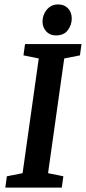

<svg xmlns="http://www.w3.org/2000/svg" viewBox="-20 -847 388 867"><path d="M4 0 11 -51 82 -65 155 -583 86 -597 93 -648H348L341 -597L270 -583L197 -65L266 -51L259 0ZM232 -687Q205 -687 188.5 -705.5Q172 -724 172 -749Q172 -768 180 -785.5Q188 -803 203.5 -815Q219 -827 243 -827Q270 -827 287 -809.5Q304 -792 304 -763Q304 -735 286.5 -711Q269 -687 232 -687Z"/></svg>

Font: Faustina SemiBold
Style: Italic
Weight: 600
Italic angle: -8°
Designer: Alfonso Garcia
Foundry: http://www.omnibus-type.com
Version: Version 1.200